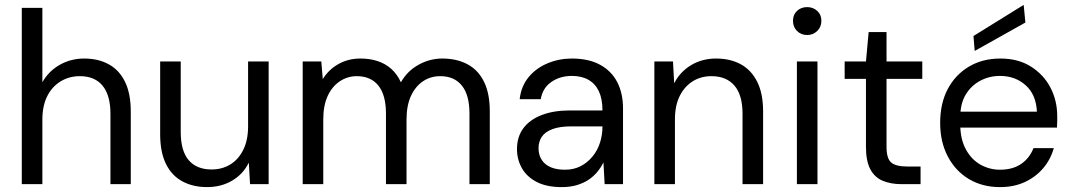

<svg xmlns="http://www.w3.org/2000/svg" viewBox="-20 -752 4380 784"><path d="M69 0V-720H153V-416Q178 -461 223.5 -487Q269 -513 324 -513Q381 -513 424 -489.5Q467 -466 490.5 -418Q514 -370 514 -296V0H431V-287Q431 -363 399 -402Q367 -441 306 -441Q263 -441 228 -420Q193 -399 173 -359.5Q153 -320 153 -263V0Z M826 12Q768 12 724.5 -11.5Q681 -35 657.5 -83Q634 -131 634 -204V-501H718V-213Q718 -136 750.5 -98Q783 -60 844 -60Q887 -60 920.5 -80.5Q954 -101 973.5 -140.5Q993 -180 993 -236V-501H1077V0H1001L996 -88Q973 -41 928 -14.5Q883 12 826 12Z M1216 0V-501H1292L1298 -429Q1322 -468 1362 -490.5Q1402 -513 1452 -513Q1490 -513 1522 -502.5Q1554 -492 1578 -470.5Q1602 -449 1617 -416Q1643 -462 1689 -487.5Q1735 -513 1786 -513Q1845 -513 1889 -489.5Q1933 -466 1956.5 -418Q1980 -370 1980 -297V0H1897V-288Q1897 -364 1866 -402.5Q1835 -441 1778 -441Q1738 -441 1707 -420Q1676 -399 1658 -360Q1640 -321 1640 -264V0H1556V-288Q1556 -364 1525 -402.5Q1494 -441 1437 -441Q1399 -441 1367.5 -420Q1336 -399 1318 -360Q1300 -321 1300 -264V0Z M2274 12Q2212 12 2171.5 -9Q2131 -30 2111 -65.5Q2091 -101 2091 -143Q2091 -194 2117.5 -229Q2144 -264 2192.5 -282.5Q2241 -301 2306 -301H2440Q2440 -348 2425.5 -379Q2411 -410 2383 -426Q2355 -442 2315 -442Q2267 -442 2231.5 -417.5Q2196 -393 2188 -347H2102Q2108 -400 2138.5 -437Q2169 -474 2216 -493.5Q2263 -513 2315 -513Q2384 -513 2430.5 -487.5Q2477 -462 2500.5 -416.5Q2524 -371 2524 -309V0H2449L2444 -89Q2434 -68 2418.5 -49.5Q2403 -31 2382.5 -17.5Q2362 -4 2335 4Q2308 12 2274 12ZM2287 -59Q2323 -59 2351 -73.5Q2379 -88 2399.5 -113Q2420 -138 2430 -169.5Q2440 -201 2440 -234V-236H2313Q2265 -236 2235 -224.5Q2205 -213 2192 -193Q2179 -173 2179 -147Q2179 -120 2191.5 -100Q2204 -80 2228 -69.5Q2252 -59 2287 -59Z M2652 0V-501H2728L2733 -412Q2757 -459 2802 -486Q2847 -513 2904 -513Q2962 -513 3005 -489.5Q3048 -466 3072 -418Q3096 -370 3096 -297V0H3012V-288Q3012 -364 2979 -402.5Q2946 -441 2885 -441Q2842 -441 2808.5 -420Q2775 -399 2755.5 -360Q2736 -321 2736 -264V0Z M3234 0V-501H3318V0ZM3276 -609Q3251 -609 3234.5 -625.5Q3218 -642 3218 -667Q3218 -692 3234.5 -707.5Q3251 -723 3276 -723Q3300 -723 3317 -707.5Q3334 -692 3334 -667Q3334 -642 3317 -625.5Q3300 -609 3276 -609Z M3662 0Q3617 0 3584 -14Q3551 -28 3533.5 -61.5Q3516 -95 3516 -152V-430H3429V-501H3516L3527 -621H3600V-501H3746V-430H3600V-152Q3600 -105 3619 -88.5Q3638 -72 3686 -72H3739V0Z M4063 12Q3992 12 3937 -20.5Q3882 -53 3850.5 -112.5Q3819 -172 3819 -250Q3819 -330 3850 -388.5Q3881 -447 3936.5 -480Q3992 -513 4065 -513Q4138 -513 4190 -480Q4242 -447 4269.5 -394Q4297 -341 4297 -278Q4297 -268 4297 -256.5Q4297 -245 4296 -231H3882V-296H4214Q4211 -365 4168.5 -403.5Q4126 -442 4063 -442Q4020 -442 3983 -422.5Q3946 -403 3923.5 -366Q3901 -329 3901 -273V-245Q3901 -184 3924 -142Q3947 -100 3984 -79.5Q4021 -59 4063 -59Q4115 -59 4149.5 -82.5Q4184 -106 4200 -147H4283Q4270 -101 4240 -65.5Q4210 -30 4165.5 -9Q4121 12 4063 12ZM3960 -544 3955 -605 4160 -732 4167 -660Z"/></svg>

Font: DVN - DM Sans
Style: Regular
Weight: 400
Designer: Colophon Foundry, Jonny Pinhorn
Foundry: Colophon Foundry
Version: Version 4.004;gftools[0.9.30]